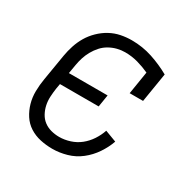

<svg xmlns="http://www.w3.org/2000/svg" viewBox="-128 -644 756 769"><g transform="rotate(30 250.0 -260.0)"><path d="M210 8Q181 8 153.5 2Q126 -4 103.5 -18.5Q81 -33 66.5 -55.5Q52 -78 44.5 -104.5Q37 -131 37.5 -160Q38 -189 43 -218L63 -338Q67 -362 75 -386.5Q83 -411 96 -433Q109 -455 128.5 -474Q148 -493 171 -505.5Q194 -518 219 -523Q244 -528 269 -528Q319 -528 364.5 -513Q410 -498 451 -475L429 -340H367L384 -445Q358 -457 329.5 -465Q301 -473 270 -473Q252 -473 234 -468.5Q216 -464 199 -454.5Q182 -445 169 -430.5Q156 -416 146.5 -399Q137 -382 131.5 -364.5Q126 -347 123 -329L116 -288H295L286 -232H107L103 -209Q100 -189 99 -169Q98 -149 102 -130.5Q106 -112 115 -95.5Q124 -79 138.5 -68Q153 -57 171.5 -52Q190 -47 210 -47Q234 -47 259 -55Q284 -63 304 -79Q324 -95 338.5 -117Q353 -139 361 -163L414 -143Q403 -112 383.5 -83Q364 -54 336.5 -32.5Q309 -11 275.5 -1.5Q242 8 210 8Z"/></g></svg>

Font: Iosevka Curly Slab Light
Style: Italic
Weight: 300
Italic angle: -9°
Monospace: yes
Designer: Belleve Invis
Foundry: Belleve Invis
Version: Version 22.1.2; ttfautohint (v1.8.4)